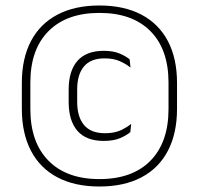

<svg xmlns="http://www.w3.org/2000/svg" viewBox="-20 -669 724 699"><path d="M342 10Q252 10 188.8 -23.5Q125.5 -57 92.5 -120.5Q59.5 -184 59.5 -273V-366.5Q59.5 -456 92.5 -519Q125.5 -582 188.8 -615.5Q252 -649 342 -649Q432 -649 495.2 -615.5Q558.5 -582 591.5 -519Q624.5 -456 624.5 -366.5V-273Q624.5 -184 591.5 -120.5Q558.5 -57 495.2 -23.5Q432 10 342 10ZM357.5 -156Q293.5 -156 261.8 -192.8Q230 -229.5 230 -298V-342.5Q230 -411 262 -447.5Q294 -484 358 -484Q392.5 -484 415.8 -474Q439 -464 452 -453L455 -423Q438.5 -436.5 415.8 -446.5Q393 -456.5 360.5 -456.5Q310.5 -456.5 285.8 -427.2Q261 -398 261 -343.5V-298Q261 -243.5 286 -213.8Q311 -184 362 -184Q395.5 -184 418.2 -194.2Q441 -204.5 457.5 -218L454.5 -188Q440.5 -176 417 -166Q393.5 -156 357.5 -156ZM342 -17Q462 -17 527.8 -84Q593.5 -151 593.5 -272V-368.5Q593.5 -489 527.8 -555.5Q462 -622 342 -622Q222.5 -622 156.5 -555.5Q90.5 -489 90.5 -368.5V-272Q90.5 -151 156.5 -84Q222.5 -17 342 -17Z"/></svg>

Font: Anek Tamil ExtraLight
Style: Regular
Weight: 250
Version: Version 1.003